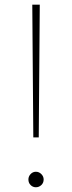

<svg xmlns="http://www.w3.org/2000/svg" viewBox="-20 -800 309 826"><path d="M151.1 -780 146.7 -208.9H123.3L118.9 -780ZM102.2 -27.8Q102.2 -41.1 111.7 -51.1Q121.1 -61.1 134.4 -61.1Q147.8 -61.1 157.8 -51.1Q167.8 -41.1 167.8 -27.8Q167.8 -13.3 157.8 -3.9Q147.8 5.6 134.4 5.6Q121.1 5.6 111.7 -3.9Q102.2 -13.3 102.2 -27.8Z"/></svg>

Font: Paperlogy 1 Thin
Style: Regular
Weight: 250
Designer: redesigned by Lee Juim, glyphs from Gmarket Sans & Montserrat
Foundry: PT&
Version: Version 1.001